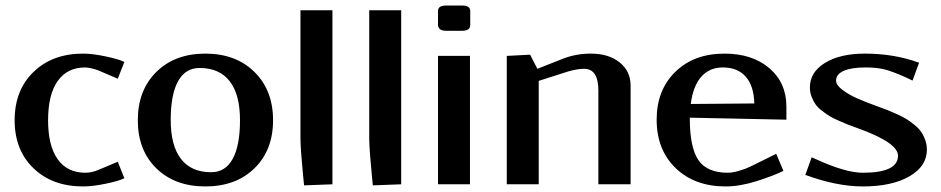

<svg xmlns="http://www.w3.org/2000/svg" viewBox="-20 -670 3422 698"><path d="M432.1 -444.8 408.2 -383.8 339.8 -413.1Q330.1 -417.5 314.2 -421.1Q298.3 -424.8 290 -424.8Q224.6 -424.8 189.7 -375.5Q154.8 -326.2 154.8 -232.9Q154.8 -140.1 189.7 -91.1Q224.6 -42 290 -42Q314.5 -42 339.8 -53.2L408.2 -82L432.1 -22Q411.1 -11.7 363.8 -2Q316.4 7.8 282.2 7.8Q170.4 7.8 101.8 -58.3Q33.2 -124.5 33.2 -232.9Q33.2 -341.8 101.8 -408.4Q170.4 -475.1 282.2 -475.1Q315.9 -475.1 363.5 -465.1Q411.1 -455.1 432.1 -444.8Z M747.6 -43.9Q799.3 -43.9 825.9 -92.3Q852.5 -140.6 852.5 -232.9Q852.5 -326.2 815.2 -374.5Q777.8 -422.9 705.6 -422.9Q653.8 -422.9 627.2 -374.5Q600.6 -326.2 600.6 -233.9Q600.6 -140.6 637.9 -92.3Q675.3 -43.9 747.6 -43.9ZM548.3 -408.4Q615.7 -475.1 726.6 -475.1Q837.4 -475.1 905 -408.4Q972.7 -341.8 972.7 -232.9Q972.7 -124 905 -58.1Q837.4 7.8 726.6 7.8Q615.7 7.8 548.3 -58.1Q481 -124 481 -232.9Q481 -341.8 548.3 -408.4Z M1188.5 -632.8V0L1085.4 3.9Q1085.4 2.9 1082 -30.8Q1078.6 -64.5 1075.4 -105.7Q1072.3 -147 1072.3 -166V-632.8Z M1438.5 -632.8V0L1335.4 3.9Q1335.4 2.9 1332 -30.8Q1328.6 -64.5 1325.4 -105.7Q1322.3 -147 1322.3 -166V-632.8Z M1689.5 -579.1Q1689.5 -558.1 1660.2 -558.1H1601.6Q1585 -558.1 1578.6 -564.7Q1572.3 -571.3 1572.3 -579.1V-629.9Q1572.3 -649.9 1601.6 -649.9H1660.2Q1689.5 -649.9 1689.5 -629.9ZM1572.3 0V-466.8H1688.5V0Z M1822.3 0V-466.8L1907.2 -471.2L1933.6 -419.9L2025.4 -456.1Q2073.7 -475.1 2127.4 -475.1Q2192.9 -475.1 2232.7 -443.1Q2272.5 -411.1 2272.5 -358.9V0H2155.3V-340.8Q2155.3 -419.9 2103.5 -419.9Q2079.6 -419.9 2045.4 -410.2L1938.5 -376V0Z M2491.2 -292 2722.2 -293.9Q2720.7 -357.4 2691.2 -391.1Q2661.6 -424.8 2607.9 -424.8Q2559.1 -424.8 2529.3 -390.9Q2499.5 -356.9 2491.2 -292ZM2487.8 -242.2V-237.8Q2487.8 -133.3 2519.3 -87.6Q2550.8 -42 2626 -42Q2643.1 -42 2667.2 -49.1Q2691.4 -56.2 2709 -64.9L2801.8 -110.8L2828.1 -48.8Q2792.5 -31.2 2731.2 -11.7Q2669.9 7.8 2618.2 7.8Q2505.4 7.8 2436.3 -58.8Q2367.2 -125.5 2367.2 -234.9Q2367.2 -342.8 2435.1 -408.9Q2502.9 -475.1 2613.8 -475.1Q2714.8 -475.1 2776.9 -422.1Q2838.9 -369.1 2838.9 -282.2V-234.9Z M2907.7 -34.2 2930.7 -98.1 2949.7 -89.8Q3054.7 -42 3116.7 -42Q3244.6 -42 3244.6 -104Q3244.6 -151.4 3097.7 -204.1Q3073.7 -212.9 3062.7 -217Q3051.8 -221.2 3029.8 -231Q3007.8 -240.7 2996.1 -247.8Q2984.4 -254.9 2968.5 -267.1Q2952.6 -279.3 2944.6 -291Q2936.5 -302.7 2930.4 -318.6Q2924.3 -334.5 2924.3 -352.1Q2924.3 -407.7 2979.2 -441.4Q3034.2 -475.1 3124.5 -475.1Q3231 -475.1 3321.3 -441.9L3297.4 -377L3276.4 -387.2Q3220.7 -412.1 3192.6 -418.5Q3164.6 -424.8 3126.5 -424.8Q3074.7 -424.8 3047.1 -412.4Q3019.5 -399.9 3019.5 -377Q3019.5 -361.3 3041.5 -344.2Q3063.5 -327.1 3093.8 -313.5Q3124 -299.8 3170.4 -283.2Q3192.9 -274.9 3206.3 -269.8Q3219.7 -264.6 3241 -254.9Q3262.2 -245.1 3275.4 -237.1Q3288.6 -229 3304.2 -216.3Q3319.8 -203.6 3328.6 -190.9Q3337.4 -178.2 3343.5 -161.4Q3349.6 -144.5 3349.6 -126Q3349.6 -65.4 3285.9 -28.8Q3222.2 7.8 3116.7 7.8Q3022 7.8 2907.7 -34.2Z"/></svg>

Font: Resagokr
Style: Bold
Weight: 600
Designer: gluk
Foundry: gluk
Version: Version 0.95